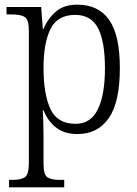

<svg xmlns="http://www.w3.org/2000/svg" viewBox="-20 -566 590 825"><path d="M19 239V207H33Q70 207 87 195.5Q104 184 104 133V-433Q104 -481 87 -492.5Q70 -504 29 -504H8V-536H157L164 -442H167Q186 -487 220.5 -516.5Q255 -546 312 -546Q403 -546 449 -480.5Q495 -415 495 -273Q495 -127 447.5 -58.5Q400 10 313 10Q257 10 221.5 -17.5Q186 -45 167 -92H164Q165 -71 166 -40.5Q167 -10 167 25V136Q167 185 184 196Q201 207 237 207H256V239ZM305 -34Q370 -34 400.5 -96.5Q431 -159 431 -273Q431 -387 401.5 -444.5Q372 -502 303 -502Q227 -502 197 -441.5Q167 -381 167 -274Q167 -162 196.5 -98Q226 -34 305 -34Z"/></svg>

Font: Noto Serif SemiCondensed Light
Style: Regular
Weight: 300
Width: 4
Designer: Monotype Design Team
Foundry: Monotype Imaging Inc.
Version: Version 2.013